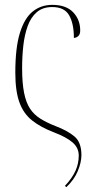

<svg xmlns="http://www.w3.org/2000/svg" viewBox="-20 -562 379 790"><path d="M43 -263Q43 -366 62 -427Q81 -488 115 -515Q149 -542 195 -542Q252 -542 281 -511.5Q310 -481 310 -437Q310 -420 301.5 -413Q293 -406 284 -406Q284 -465 264.5 -499Q245 -533 195 -533Q156 -533 131.5 -512Q107 -491 94 -455Q81 -419 76 -374.5Q71 -330 71 -282Q71 -221 79 -180.5Q87 -140 103.5 -115Q120 -90 146.5 -73.5Q173 -57 209 -43Q259 -24 287 0Q315 24 315 76Q315 106 300 142Q285 178 253 208L247 203Q277 171 290.5 141Q304 111 304 78Q304 46 278.5 24Q253 2 203 -17Q148 -38 112.5 -66Q77 -94 60 -140.5Q43 -187 43 -263Z"/></svg>

Font: Noto Serif Display ExtraCondensed Thin
Style: Regular
Weight: 100
Width: 2
Designer: Monotype Design Team
Foundry: Monotype Imaging Inc.
Version: Version 2.009